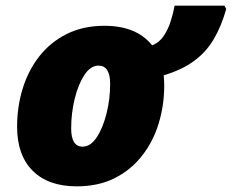

<svg xmlns="http://www.w3.org/2000/svg" viewBox="-20 -655 827 685"><path d="M253.9 9.8Q152.3 9.8 96.7 -45.7Q41 -101.1 41 -203.1Q41 -273.9 60.8 -338.6Q80.6 -403.3 120.1 -453.9Q159.7 -504.4 218 -533.7Q276.4 -563 353 -563Q466.8 -563 522.9 -493.2Q548.3 -503.4 564 -526.6Q579.6 -549.8 588.9 -578.9Q598.1 -607.9 603 -634.8H780.8L787.1 -623Q770 -562.5 743.4 -516.6Q716.8 -470.7 673.6 -438.5Q630.4 -406.2 564 -386.2Q564.9 -377 565.4 -367.9Q565.9 -358.9 565.9 -350.1Q565.9 -279.3 546.1 -214.6Q526.4 -149.9 486.8 -99.4Q447.3 -48.8 389.2 -19.5Q331.1 9.8 253.9 9.8ZM274.9 -131.8Q303.2 -131.8 325.2 -165.3Q347.2 -198.7 360.1 -250.2Q373 -301.8 373 -356Q373 -420.9 331.1 -420.9Q303.2 -420.9 281.2 -387.7Q259.3 -354.5 246.6 -303Q233.9 -251.5 233.9 -196.8Q233.9 -131.8 274.9 -131.8Z"/></svg>

Font: Open Sans ExtraBold
Style: Italic
Weight: 800
Italic angle: -12°
Designer: Monotype Design Team
Foundry: Monotype Imaging Inc.
Version: Version 3.000; ttfautohint (v1.8.4)